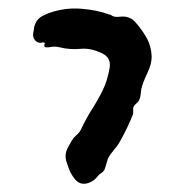

<svg xmlns="http://www.w3.org/2000/svg" viewBox="-20 -456 444 462"><path d="M345 -320Q345 -302 334.5 -280Q324 -258 320 -242Q319 -236 318.5 -229.5Q318 -223 316 -218Q314 -212 308.5 -207.5Q303 -203 301 -198Q300 -194 300.5 -189.5Q301 -185 300 -181Q294 -166 286.5 -150Q279 -134 271 -120Q265 -108 255.5 -97Q246 -86 240 -75Q239 -73 236 -62Q233 -51 231 -47Q228 -42 223 -39Q218 -36 215 -32Q208 -22 196 -17Q175 -8 161 -24Q148 -39 141 -64Q133 -84 145 -104Q149 -111 153 -118Q157 -125 162 -129Q173 -138 177 -149Q189 -174 202.5 -195Q216 -216 227.5 -239.5Q239 -263 244 -294Q247 -317 227 -327Q199 -341 174 -338.5Q149 -336 124 -342Q114 -345 102 -343Q98 -342 92 -342Q85 -342 87 -349Q90 -354 83 -354Q81 -354 80 -353Q70 -352 64 -359.5Q58 -367 60 -377Q62 -385 62 -390Q67 -411 85 -419Q89 -421 92.5 -422.5Q96 -424 99 -425Q136 -438 175 -435Q214 -432 243 -421Q245 -421 247 -420Q249 -419 250 -418Q256 -414 271 -416Q294 -418 308 -400Q322 -384 333 -364.5Q344 -345 345 -320Z"/></svg>

Font: Slackside One
Style: Regular
Weight: 400
Version: Version 1.000